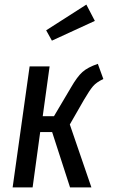

<svg xmlns="http://www.w3.org/2000/svg" viewBox="-20 -816 490 836"><path d="M430 -472Q400 -458 385 -440.5Q370 -423 346 -382L284 -274L378 0H285L207 -241H155L122 0H35L109 -527H196L166 -310H215L289 -435Q316 -482 339 -502.5Q362 -523 406 -538ZM356 -796 393 -725 206 -639 181 -684Z"/></svg>

Font: Fira Sans Extra Condensed
Style: Italic
Weight: 400
Width: 3
Italic angle: -8°
Designer: Carrois Corporate & Edenspiekermann AG
Foundry: Carrois Corporate GbR & Edenspiekermann AG
Version: Version 4.203